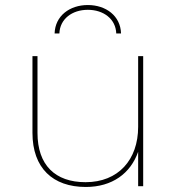

<svg xmlns="http://www.w3.org/2000/svg" viewBox="-20 -740 704 763"><path d="M321 3C426 3 499 -51 529 -137V0H549V-517H529V-236C529 -105 450 -16 320 -16C199 -16 129 -84 129 -212V-517H109V-212C109 -72 190 3 321 3ZM216 -607C218 -665 267 -701 329 -701C391 -701 440 -665 442 -607H461C459 -677 401 -720 329 -720C257 -720 199 -677 197 -607Z"/></svg>

Font: Montserrat-Alt1 Thin
Style: Regular
Weight: 100
Designer: Differentunic
Foundry: Differentunic
Version: Version 7.222